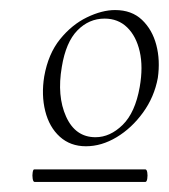

<svg xmlns="http://www.w3.org/2000/svg" viewBox="-20 -650 336 382"><path d="M151 -359Q120 -359 99 -378Q78 -397 70 -429Q62 -461 68 -498Q76 -543 99.5 -572Q123 -601 153 -615.5Q183 -630 209 -630Q242 -630 262.5 -610.5Q283 -591 291 -560.5Q299 -530 294 -495Q287 -457 264.5 -426Q242 -395 212 -377Q182 -359 151 -359ZM49 -288Q46 -288 45 -294.5Q44 -301 45 -307Q46 -313 48 -313H269Q272 -313 273 -307Q274 -301 273 -294.5Q272 -288 269 -288ZM170 -377Q199 -377 224 -401.5Q249 -426 258 -477Q265 -517 258 -547.5Q251 -578 233 -595.5Q215 -613 188 -613Q157 -613 134 -589.5Q111 -566 103 -517Q93 -459 111.5 -418Q130 -377 170 -377Z"/></svg>

Font: Cormorant Infant Light
Style: Italic
Weight: 300
Italic angle: -10°
Designer: Christian Thalmann (Catharsis Fonts)
Foundry: Catharsis Fonts
Version: Version 4.001